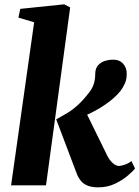

<svg xmlns="http://www.w3.org/2000/svg" viewBox="-20 -836 629 866"><path d="M30 0 134 -735.5 63 -756.5 71.5 -796 269.5 -816.5 296.5 -802.5 187.5 0ZM423 9Q395.5 9 376.5 1.8Q357.5 -5.5 346 -19Q334.5 -32.5 327.5 -49.5L233.5 -297.5Q258 -311 281.2 -324.8Q304.5 -338.5 329.5 -360.8Q354.5 -383 383 -420Q397 -438 403.2 -458.2Q409.5 -478.5 409.5 -501.5Q409.5 -527.5 422.5 -541.8Q435.5 -556 454 -561.5Q472.5 -567 488.5 -567Q519.5 -567 535.5 -548.5Q551.5 -530 551.5 -505Q552 -478.5 543 -459Q534 -439.5 523.5 -426Q506.5 -405 483.5 -386Q460.5 -367 434.8 -351.2Q409 -335.5 383 -323.2Q357 -311 333.5 -302L354.5 -356.5L464.5 -132.5Q476.5 -110 490.5 -98.8Q504.5 -87.5 516.5 -87.5Q525.5 -87.5 542.2 -93Q559 -98.5 573 -109.5L589 -76Q580 -64 556.2 -43.8Q532.5 -23.5 498.5 -7.2Q464.5 9 423 9Z"/></svg>

Font: Merriweather 20pt Black
Style: Italic
Weight: 900
Italic angle: -7.8°
Version: Version 2.101